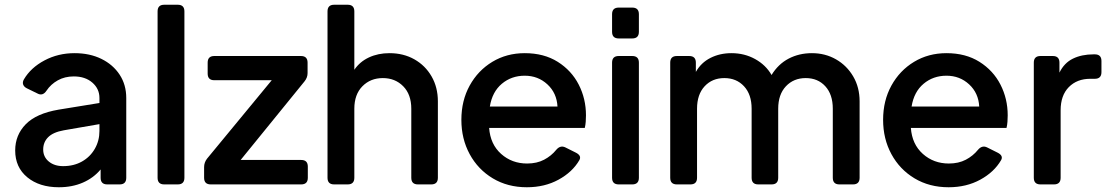

<svg xmlns="http://www.w3.org/2000/svg" viewBox="-20 -777 4672 809"><path d="M228 12Q146 12 95 -30Q44 -72 44 -143Q44 -208 88.5 -253.5Q133 -299 227 -315L399 -343V-364Q399 -403 369 -429Q339 -455 291 -455Q253 -455 223.5 -438.5Q194 -422 176 -395Q160 -371 138 -383L93 -405Q81 -411 77.5 -421Q74 -431 81 -443Q110 -492 167.5 -522.5Q225 -553 294 -553Q358 -553 407 -529Q456 -505 484 -462.5Q512 -420 512 -364V-28Q512 0 484 0H432Q404 0 404 -28V-63Q374 -27 329 -7.5Q284 12 228 12ZM162 -147Q162 -116 185.5 -96.5Q209 -77 246 -77Q291 -77 325.5 -96.5Q360 -116 379.5 -150Q399 -184 399 -225V-254L249 -228Q204 -220 183 -199Q162 -178 162 -147Z M672 0Q644 0 644 -28V-729Q644 -757 672 -757H729Q757 -757 757 -729V-28Q757 0 729 0Z M868 0Q840 0 840 -28V-73Q840 -92 852 -108L1125 -439H883Q855 -439 855 -467V-513Q855 -541 883 -541H1248Q1276 -541 1276 -513V-469Q1276 -450 1263 -434L994 -103H1249Q1277 -103 1277 -75V-28Q1277 0 1249 0Z M1388 0Q1360 0 1360 -28V-729Q1360 -757 1388 -757H1445Q1473 -757 1473 -729V-483Q1496 -517 1534.5 -535Q1573 -553 1621 -553Q1680 -553 1726 -527Q1772 -501 1798.5 -455Q1825 -409 1825 -350V-28Q1825 0 1797 0H1741Q1713 0 1713 -28V-319Q1713 -379 1679 -413.5Q1645 -448 1593 -448Q1541 -448 1507 -413.5Q1473 -379 1473 -319V-28Q1473 0 1445 0Z M2200 12Q2119 12 2056.5 -25.5Q1994 -63 1959 -127.5Q1924 -192 1924 -272Q1924 -353 1959 -416.5Q1994 -480 2054.5 -516.5Q2115 -553 2191 -553Q2272 -553 2330 -516.5Q2388 -480 2418.5 -420.5Q2449 -361 2449 -291Q2449 -278 2448 -264Q2447 -250 2444 -238H2041Q2046 -169 2091.5 -128.5Q2137 -88 2201 -88Q2242 -88 2272.5 -104Q2303 -120 2324 -146Q2341 -166 2362 -156L2406 -134Q2432 -121 2421 -102Q2392 -52 2333.5 -20Q2275 12 2200 12ZM2191 -458Q2135 -458 2094.5 -424Q2054 -390 2044 -328H2329Q2326 -385 2286.5 -421.5Q2247 -458 2191 -458Z M2587 -615Q2559 -615 2559 -643V-717Q2559 -745 2587 -745H2644Q2672 -745 2672 -717V-643Q2672 -615 2644 -615ZM2587 0Q2559 0 2559 -28V-513Q2559 -541 2587 -541H2644Q2672 -541 2672 -513V-28Q2672 0 2644 0Z M2832 0Q2804 0 2804 -28V-513Q2804 -541 2832 -541H2884Q2912 -541 2912 -513V-474Q2934 -513 2973.5 -533Q3013 -553 3062 -553Q3117 -553 3162 -528Q3207 -503 3231 -461Q3259 -507 3303 -530Q3347 -553 3401 -553Q3457 -553 3502.5 -527Q3548 -501 3575 -455Q3602 -409 3602 -350V-28Q3602 0 3574 0H3517Q3489 0 3489 -28V-319Q3489 -379 3457.5 -413.5Q3426 -448 3375 -448Q3324 -448 3291.5 -413.5Q3259 -379 3259 -319V-28Q3259 0 3231 0H3175Q3147 0 3147 -28V-319Q3147 -379 3115 -413.5Q3083 -448 3032 -448Q2981 -448 2949 -413.5Q2917 -379 2917 -319V-28Q2917 0 2889 0Z M3977 12Q3896 12 3833.5 -25.5Q3771 -63 3736 -127.5Q3701 -192 3701 -272Q3701 -353 3736 -416.5Q3771 -480 3831.5 -516.5Q3892 -553 3968 -553Q4049 -553 4107 -516.5Q4165 -480 4195.5 -420.5Q4226 -361 4226 -291Q4226 -278 4225 -264Q4224 -250 4221 -238H3818Q3823 -169 3868.5 -128.5Q3914 -88 3978 -88Q4019 -88 4049.5 -104Q4080 -120 4101 -146Q4118 -166 4139 -156L4183 -134Q4209 -121 4198 -102Q4169 -52 4110.5 -20Q4052 12 3977 12ZM3968 -458Q3912 -458 3871.5 -424Q3831 -390 3821 -328H4106Q4103 -385 4063.5 -421.5Q4024 -458 3968 -458Z M4364 0Q4336 0 4336 -28V-513Q4336 -541 4364 -541H4416Q4444 -541 4444 -513V-471Q4464 -512 4501 -530Q4538 -548 4588 -548H4593Q4621 -548 4621 -520V-473Q4621 -445 4593 -445H4574Q4518 -445 4483.5 -410Q4449 -375 4449 -312V-28Q4449 0 4421 0Z"/></svg>

Font: Pitagon Sans Text SemiBold
Style: Regular
Weight: 600
Designer: Travis Tran
Foundry: Pitagon
Version: Version 1.001; ttfautohint (v1.8.4.7-5d5b);gftools[0.9.26]